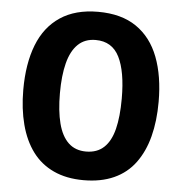

<svg xmlns="http://www.w3.org/2000/svg" viewBox="-52 -775 792 835"><g transform="rotate(5 343.5 -357.5)"><path d="M639 -358Q639 -274 621.5 -206.5Q604 -139 568 -90Q532 -41 475.5 -15.5Q419 10 343 10Q268 10 212 -16Q156 -42 120 -90.5Q84 -139 66 -207.5Q48 -276 48 -359Q48 -473 80 -555Q112 -637 178 -681Q244 -725 343 -725Q445 -725 510.5 -680Q576 -635 607.5 -552.5Q639 -470 639 -358ZM208 -358Q208 -281 222 -226.5Q236 -172 266 -143.5Q296 -115 343 -115Q391 -115 421 -143Q451 -171 464.5 -225Q478 -279 478 -358Q478 -476 446.5 -539Q415 -602 343 -602Q296 -602 266 -573Q236 -544 222 -489.5Q208 -435 208 -358Z"/></g></svg>

Font: Noto Sans Display SemiCondensed
Style: Regular
Weight: 400
Width: 4
Version: Version 2.003